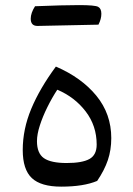

<svg xmlns="http://www.w3.org/2000/svg" viewBox="-20 -712 513 738"><path d="M215.3 5.4Q137.2 5.4 102.3 -27.6Q67.4 -60.5 67.4 -135.3Q67.4 -215.3 100.1 -293.7Q132.8 -372.1 194.8 -456.1Q293.5 -413.6 350.6 -343.8Q407.7 -273.9 407.7 -181.2Q407.7 -135.3 394.5 -96.4Q381.3 -57.6 353.5 -16.6Q301.3 5.4 215.3 5.4ZM200.2 -367.2Q179.7 -335.9 161.9 -299.8Q144 -263.7 133.1 -229.7Q122.1 -195.8 122.1 -169.4Q122.1 -122.6 148.9 -104Q175.8 -85.4 236.3 -85.4Q295.9 -85.4 323.7 -100.8Q351.6 -116.2 351.6 -156.2Q351.6 -228.5 309.3 -283.7Q267.1 -338.9 200.2 -367.2ZM124 -612.3Q98.1 -612.3 98.1 -640.1Q98.1 -662.1 114.7 -688Q223.1 -692.4 283.9 -692.4Q344.7 -692.4 357.2 -685.8Q369.6 -679.2 369.6 -658.9Q369.6 -638.7 358.4 -617.2Q255.4 -615.2 124 -612.3Z"/></svg>

Font: Pinar DS4-Regular
Style: Regular
Weight: 400
Designer: Amin Abedi
Version: Version 2.000